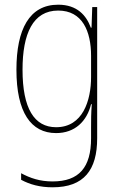

<svg xmlns="http://www.w3.org/2000/svg" viewBox="-20 -557 510 818"><path d="M228 -537C105 -537 50 -432 50 -260C50 -78 112 10 219 10C299 10 350 -40 368 -113H371C368 -72 368 -47 368 -14V32C368 156 317 216 204 216C150 216 109 202 70 181V209C107 229 150 241 204 241C338 241 394 167 394 32V-527H373L370 -439H367C348 -491 309 -537 228 -537ZM228 -512C331 -512 368 -424 368 -319V-229C368 -129 333 -15 219 -15C126 -15 76 -95 76 -260C76 -413 120 -512 228 -512Z"/></svg>

Font: Noto Sans Arabic UI Cn Th
Style: Regular
Weight: 100
Width: 3
Designer: Monotype Design Team, Nadine Chahine and Nizar Qandah
Foundry: Monotype Imaging Inc.
Version: Version 2.010